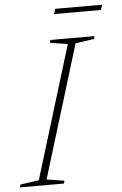

<svg xmlns="http://www.w3.org/2000/svg" viewBox="-83 -860 571 900"><g transform="rotate(-5 203.0 -410.0)"><path d="M256 -650 172.5 -663 176.5 -676H384L380.5 -663L292.5 -650L101.5 -26L184.5 -13L181 0H-26.5L-23 -13L65 -26ZM204 -795.5 211.5 -819.5H432L425 -795.5Z"/></g></svg>

Font: Newsreader 16pt 16pt ExtraLight
Style: Italic
Weight: 250
Italic angle: -17°
Version: Version 1.003